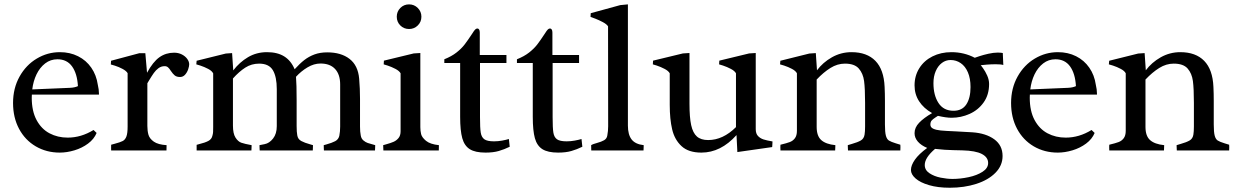

<svg xmlns="http://www.w3.org/2000/svg" viewBox="-20 -692 5686 883"><path d="M126 -242.7Q126 -181.2 148.2 -139.9Q170.4 -98.6 207.8 -78.9Q245.1 -59.1 291.5 -59.1Q353 -59.1 410.2 -94.2L424.3 -80.6Q412.6 -52.2 385 -31.7Q357.4 -11.2 322.5 -0.7Q287.6 9.8 254.9 9.8Q193.4 9.8 144.3 -19Q95.2 -47.9 67.6 -99.6Q40 -151.4 40 -218.3Q40 -286.1 69.8 -339.6Q99.6 -393.1 149.2 -422.6Q198.7 -452.1 255.4 -452.1Q301.8 -452.1 339.1 -433.3Q376.5 -414.6 399.9 -380.6Q423.3 -346.7 429.7 -302.7Q435.1 -280.3 435.1 -261.2V-256.8H126.5Q126 -252 126 -242.7ZM338.4 -295.9Q335 -354 311.3 -386.7Q287.6 -419.4 244.1 -419.4Q212.4 -419.4 187.7 -400.4Q163.1 -381.3 147.9 -349.9Q132.8 -318.4 128.4 -280.8L302.2 -288.1Q323.7 -289.1 338.4 -295.9Z M746.1 -24.4 745.6 0H491.2Q491.2 -3.9 491 -12.7Q490.7 -21.5 491.2 -26.4L507.3 -30.8Q533.2 -37.6 544.4 -43.5Q555.7 -49.3 561.3 -64.2Q566.9 -79.1 566.9 -109.9V-355.5Q560.5 -366.2 543.5 -375.2Q526.4 -384.3 508.1 -390.1Q489.7 -396 489.7 -395.5L490.7 -412.6L620.6 -447.3H648.4L656.2 -357.4Q683.6 -407.7 713.1 -428.7Q742.7 -449.7 780.8 -449.7Q800.3 -449.7 816.2 -441.7Q832 -433.6 841.1 -421.1Q850.1 -408.7 850.1 -396Q850.1 -387.7 845.5 -373.5Q840.8 -359.4 831.3 -348.6Q821.8 -337.9 808.1 -337.9Q792.5 -337.9 783.7 -345Q774.9 -352.1 765.6 -366.2Q758.8 -377 752.7 -382.3Q746.6 -387.7 737.3 -387.7Q721.7 -387.7 709.2 -378.7Q696.8 -369.6 687.5 -356.4Q678.2 -343.3 665 -321.3L657.7 -309.1V-112.8Q657.7 -89.8 662.8 -72Q668 -54.2 687.5 -40.5Q707 -26.9 746.1 -24.4Z M1137.2 -24.4Q1137.2 -17.1 1136.7 -9.8Q1136.2 -2.4 1136.2 0H884.3V-25.9Q885.3 -26.4 897.9 -29.8Q922.4 -35.6 938 -43.7Q953.6 -51.8 957 -68.4Q959.5 -76.7 960 -85.2Q960.4 -93.8 960.4 -108.4V-354.5Q954.6 -366.2 937.3 -375.2Q919.9 -384.3 901.4 -390.4Q882.8 -396.5 882.8 -396L884.3 -412.6L1018.6 -445.8L1047.4 -447.8L1052.7 -368.2Q1081.5 -405.8 1120.6 -429Q1159.7 -452.1 1208 -452.1Q1255.9 -452.1 1287.1 -432.6Q1318.4 -413.1 1335 -373.5Q1358.4 -399.4 1379.4 -415.8Q1400.4 -432.1 1426.3 -441.7Q1452.1 -451.2 1484.9 -451.2Q1548.8 -451.2 1587.6 -421.1Q1626.5 -391.1 1631.8 -330.1Q1635.7 -284.2 1635.7 -237.8V-109.9Q1635.7 -85.4 1639.2 -68.4Q1641.6 -54.2 1651.6 -45.9Q1661.6 -37.6 1671.4 -34.4Q1681.2 -31.2 1705.6 -24.4Q1705.6 -17.1 1705.1 -10Q1704.6 -2.9 1704.6 0H1469.7Q1469.7 -2.9 1469.2 -10Q1468.8 -17.1 1468.8 -24.4Q1471.2 -24.9 1474.4 -25.9Q1477.5 -26.9 1481 -27.8Q1506.3 -34.7 1521.5 -42.7Q1536.6 -50.8 1540.5 -67.4Q1544.4 -86.9 1544.4 -109.9V-303.7Q1544.4 -349.6 1521 -374.8Q1497.6 -399.9 1454.1 -399.9Q1423.8 -399.9 1394 -382.1Q1364.3 -364.3 1341.3 -338.9Q1344.2 -305.2 1344.2 -230.5V-112.3Q1344.2 -84.5 1347.2 -69.3Q1350.1 -51.8 1365.5 -43.5Q1380.9 -35.2 1406.2 -28.3Q1419.9 -23.9 1419.4 -24.4Q1419.4 -17.1 1418.9 -9.8Q1418.5 -2.4 1418.5 0H1174.3Q1174.3 -2.9 1173.8 -10Q1173.3 -17.1 1173.3 -24.4Q1175.3 -24.9 1197 -29.1Q1218.8 -33.2 1235.8 -54.9Q1252.9 -76.7 1252.9 -111.8V-281.7Q1252.9 -338.9 1234.9 -369.1Q1216.8 -399.4 1171.9 -399.4Q1136.7 -399.4 1108.2 -381.1Q1079.6 -362.8 1051.3 -331.1V-114.7Q1051.3 -77.6 1063 -59.3Q1074.7 -41 1089.8 -35.6Q1105 -30.3 1137.2 -24.4Z M1918 -615.2Q1918 -591.3 1901.4 -575Q1884.8 -558.6 1861.3 -558.6Q1837.4 -558.6 1821 -575Q1804.7 -591.3 1804.7 -615.2Q1804.7 -638.7 1821 -655.3Q1837.4 -671.9 1861.3 -671.9Q1884.8 -671.9 1901.4 -655.3Q1918 -638.7 1918 -615.2ZM1744.6 -396 1745.6 -413.1 1882.8 -446.3 1913.1 -448.2V-107.4Q1913.1 -90.3 1916.7 -75.2Q1920.4 -60.1 1939.2 -44.4Q1958 -28.8 1998.5 -24.4Q1998.5 -8.3 1998 0H1743.2Q1742.2 -8.8 1742.2 -24.4L1755.9 -28.3Q1777.3 -34.2 1790.5 -40Q1803.7 -45.9 1813 -57.4Q1822.3 -68.8 1822.3 -88.4V-355Q1815.9 -366.2 1798.6 -375.2Q1781.2 -384.3 1762.9 -390.4Q1744.6 -396.5 1744.6 -396Z M2187.5 -153.3Q2187.5 -103.5 2190.9 -82.3Q2194.3 -61 2207.5 -51.5Q2220.7 -42 2252 -42Q2270.5 -42 2289.1 -45.4Q2307.6 -48.8 2320.3 -52.7L2324.2 -17.1Q2299.3 -4.9 2273.9 2.4Q2248.5 9.8 2212.9 9.8Q2165.5 9.8 2140.6 -5.9Q2115.7 -21.5 2106 -56.4Q2096.2 -91.3 2096.2 -154.8V-402.3H2023.4V-419.4Q2056.6 -432.6 2079.3 -450.4Q2102.1 -468.3 2116.7 -487.3Q2131.3 -506.3 2151.9 -537.6Q2160.6 -551.8 2165.5 -556.4Q2170.4 -561 2175.3 -561Q2180.2 -561 2183.3 -556.4Q2186.5 -551.8 2186.5 -542V-439H2309.1V-402.3H2187.5Z M2521.5 -153.3Q2521.5 -103.5 2524.9 -82.3Q2528.3 -61 2541.5 -51.5Q2554.7 -42 2585.9 -42Q2604.5 -42 2623 -45.4Q2641.6 -48.8 2654.3 -52.7L2658.2 -17.1Q2633.3 -4.9 2607.9 2.4Q2582.5 9.8 2546.9 9.8Q2499.5 9.8 2474.6 -5.9Q2449.7 -21.5 2439.9 -56.4Q2430.2 -91.3 2430.2 -154.8V-402.3H2357.4V-419.4Q2390.6 -432.6 2413.3 -450.4Q2436 -468.3 2450.7 -487.3Q2465.3 -506.3 2485.8 -537.6Q2494.6 -551.8 2499.5 -556.4Q2504.4 -561 2509.3 -561Q2514.2 -561 2517.3 -556.4Q2520.5 -551.8 2520.5 -542V-439H2643.1V-402.3H2521.5Z M2867.7 -114.3Q2867.7 -73.2 2884.5 -51Q2901.4 -28.8 2940.4 -24.4Q2940.4 -17.1 2939.9 -9.8Q2939.5 -2.4 2939.5 0H2699.2L2698.7 -24.4Q2703.1 -27.3 2710.2 -29.8Q2717.3 -32.2 2724.6 -34.2Q2746.1 -40 2758.3 -47.1Q2770.5 -54.2 2772.9 -68.4Q2776.9 -89.4 2776.9 -111.3L2776.4 -570.8Q2770.5 -580.6 2752.7 -590.1Q2734.9 -599.6 2717.8 -606.2Q2700.7 -612.8 2695.8 -614.3L2696.8 -631.3L2832.5 -668.5L2867.7 -671.9Z M3060.1 -209.5V-355Q3053.7 -366.2 3036.4 -375.2Q3019 -384.3 3000.7 -390.4Q2982.4 -396.5 2982.4 -396L2983.4 -413.1L3120.6 -446.3L3150.9 -448.2V-214.8Q3150.9 -152.3 3158.7 -116.5Q3166.5 -80.6 3185.1 -64.2Q3203.6 -47.9 3236.8 -47.9Q3304.7 -47.9 3364.7 -107.4V-355Q3358.4 -366.2 3341.1 -375.2Q3323.7 -384.3 3305.4 -390.4Q3287.1 -396.5 3287.1 -396L3288.1 -413.1L3425.3 -446.3L3455.6 -448.2V-98.1Q3455.6 -77.6 3465.8 -66.7Q3476.1 -55.7 3491.2 -50.8Q3506.3 -45.9 3532.7 -41.5Q3532.7 -34.2 3532 -26.4Q3531.2 -18.6 3531.2 -15.6L3371.1 7.3L3367.2 -70.8Q3294.9 9.8 3205.6 9.8Q3146.5 9.8 3114.5 -19.8Q3082.5 -49.3 3071.3 -96.7Q3060.1 -144 3060.1 -209.5Z M3821.8 -24.4Q3821.8 -17.1 3821.3 -9.8Q3820.8 -2.4 3820.8 0H3569.3L3568.8 -15.6Q3568.8 -23.4 3569.3 -26.4Q3597.7 -33.2 3612.1 -38.6Q3626.5 -43.9 3635.7 -56.2Q3645 -68.4 3645 -90.3V-355Q3639.2 -366.2 3622.1 -375.2Q3605 -384.3 3586.2 -390.4Q3567.4 -396.5 3567.4 -396L3568.8 -412.6L3702.1 -445.8L3731.9 -447.8L3737.3 -368.7Q3764.2 -404.8 3805.9 -428.5Q3847.7 -452.1 3896 -452.1Q3966.8 -452.1 4005.9 -412.1Q4044.9 -372.1 4048.3 -292.5Q4049.8 -261.2 4049.8 -228.5V-119.6Q4049.8 -84 4054.2 -67.9Q4058.6 -51.8 4068.1 -45.7Q4077.6 -39.6 4100.1 -32.7L4120.6 -26.4Q4121.1 -23.4 4121.1 -15.6L4120.6 0H3879.9Q3879.9 -2.9 3879.4 -10Q3878.9 -17.1 3878.9 -24.4Q3882.3 -25.9 3898.4 -30.3Q3924.3 -37.6 3938.7 -45.9Q3953.1 -54.2 3956.1 -72.8Q3958.5 -86.9 3958.5 -110.4V-219.2Q3958.5 -284.2 3953.9 -319.3Q3949.2 -354.5 3929.4 -377Q3909.7 -399.4 3865.7 -399.4Q3831.1 -399.4 3799.1 -379.4Q3767.1 -359.4 3735.8 -326.2V-108.4Q3735.8 -66.4 3757.1 -47.6Q3778.3 -28.8 3821.8 -24.4Z M4559.1 -396.5Q4539.6 -396.5 4518.1 -394.8Q4496.6 -393.1 4490.2 -392.1Q4490.2 -393.1 4501 -378.2Q4511.7 -363.3 4520.3 -344Q4528.8 -324.7 4528.8 -305.7Q4528.8 -256.3 4503.9 -221.2Q4479 -186 4439.2 -168.2Q4399.4 -150.4 4356 -150.4Q4331.5 -150.4 4293.5 -159.2Q4292 -158.2 4282.2 -151.9Q4270 -144 4264.4 -137.5Q4258.8 -130.9 4258.8 -118.7Q4258.8 -106.4 4271.5 -100.3Q4284.2 -94.2 4305.7 -92Q4327.1 -89.8 4374 -87.9Q4409.2 -86.4 4452.6 -83.5Q4514.6 -79.1 4552.7 -51.3Q4590.8 -23.4 4590.8 25.4Q4590.8 69.3 4558.1 102.5Q4525.4 135.7 4470 153.6Q4414.6 171.4 4348.1 171.4Q4293 171.4 4252.4 159.4Q4211.9 147.5 4190.7 128.7Q4169.4 109.9 4169.4 89.8Q4169.4 68.4 4187.5 42.5Q4205.6 16.6 4244.1 -11.7Q4216.8 -22.9 4201.4 -40.5Q4186 -58.1 4186 -79.6Q4186 -105.5 4207 -127.4Q4228 -149.4 4266.6 -171.9Q4228 -193.8 4207 -226.1Q4186 -258.3 4186 -299.3Q4186 -343.3 4207.8 -378.2Q4229.5 -413.1 4268.3 -432.6Q4307.1 -452.1 4355.5 -452.1Q4413.6 -452.1 4462.9 -426.3Q4467.8 -428.2 4484.9 -433.8Q4502 -439.5 4525.6 -444.8Q4549.3 -450.2 4568.8 -450.2Q4575.7 -450.2 4582.8 -449.5Q4589.8 -448.7 4591.8 -448.2L4594.2 -393.1Q4583.5 -396.5 4559.1 -396.5ZM4365.2 -182.6Q4404.8 -182.6 4424.1 -211.9Q4443.4 -241.2 4443.4 -291.5Q4443.4 -331.1 4431.4 -359.1Q4419.4 -387.2 4398.4 -401.6Q4377.4 -416 4351.6 -416Q4329.6 -416 4311.8 -402.6Q4293.9 -389.2 4283.4 -365Q4272.9 -340.8 4272.9 -309.6Q4272.9 -253.9 4296.1 -218.3Q4319.3 -182.6 4365.2 -182.6ZM4280.3 -7.3Q4232.9 33.2 4232.9 66.9Q4232.9 90.3 4254.6 104.7Q4276.4 119.1 4305.9 125Q4335.4 130.9 4360.8 130.9Q4396.5 130.9 4434.6 122.8Q4472.7 114.7 4498.5 98.1Q4524.4 81.5 4524.4 57.6Q4524.4 31.2 4495.4 16.1Q4466.3 1 4405.8 -0.5L4364.3 -1.5Q4327.1 -2 4280.3 -7.3Z M4715.8 -242.7Q4715.8 -181.2 4738 -139.9Q4760.3 -98.6 4797.6 -78.9Q4835 -59.1 4881.3 -59.1Q4942.9 -59.1 5000 -94.2L5014.2 -80.6Q5002.4 -52.2 4974.9 -31.7Q4947.3 -11.2 4912.4 -0.7Q4877.4 9.8 4844.7 9.8Q4783.2 9.8 4734.1 -19Q4685.1 -47.9 4657.5 -99.6Q4629.9 -151.4 4629.9 -218.3Q4629.9 -286.1 4659.7 -339.6Q4689.5 -393.1 4739 -422.6Q4788.6 -452.1 4845.2 -452.1Q4891.6 -452.1 4929 -433.3Q4966.3 -414.6 4989.7 -380.6Q5013.2 -346.7 5019.5 -302.7Q5024.9 -280.3 5024.9 -261.2V-256.8H4716.3Q4715.8 -252 4715.8 -242.7ZM4928.2 -295.9Q4924.8 -354 4901.1 -386.7Q4877.4 -419.4 4834 -419.4Q4802.2 -419.4 4777.6 -400.4Q4752.9 -381.3 4737.8 -349.9Q4722.7 -318.4 4718.3 -280.8L4892.1 -288.1Q4913.6 -289.1 4928.2 -295.9Z M5334 -24.4Q5334 -17.1 5333.5 -9.8Q5333 -2.4 5333 0H5081.5L5081.1 -15.6Q5081.1 -23.4 5081.5 -26.4Q5109.9 -33.2 5124.3 -38.6Q5138.7 -43.9 5147.9 -56.2Q5157.2 -68.4 5157.2 -90.3V-355Q5151.4 -366.2 5134.3 -375.2Q5117.2 -384.3 5098.4 -390.4Q5079.6 -396.5 5079.6 -396L5081.1 -412.6L5214.4 -445.8L5244.1 -447.8L5249.5 -368.7Q5276.4 -404.8 5318.1 -428.5Q5359.9 -452.1 5408.2 -452.1Q5479 -452.1 5518.1 -412.1Q5557.1 -372.1 5560.5 -292.5Q5562 -261.2 5562 -228.5V-119.6Q5562 -84 5566.4 -67.9Q5570.8 -51.8 5580.3 -45.7Q5589.8 -39.6 5612.3 -32.7L5632.8 -26.4Q5633.3 -23.4 5633.3 -15.6L5632.8 0H5392.1Q5392.1 -2.9 5391.6 -10Q5391.1 -17.1 5391.1 -24.4Q5394.5 -25.9 5410.6 -30.3Q5436.5 -37.6 5450.9 -45.9Q5465.3 -54.2 5468.3 -72.8Q5470.7 -86.9 5470.7 -110.4V-219.2Q5470.7 -284.2 5466.1 -319.3Q5461.4 -354.5 5441.7 -377Q5421.9 -399.4 5377.9 -399.4Q5343.3 -399.4 5311.3 -379.4Q5279.3 -359.4 5248 -326.2V-108.4Q5248 -66.4 5269.3 -47.6Q5290.5 -28.8 5334 -24.4Z"/></svg>

Font: Radley
Style: Regular
Weight: 400
Designer: Vernon Adams
Foundry: Vernon Adams
Version: Version 1.003; ttfautohint (v1.6)